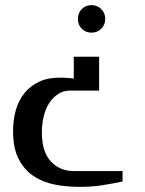

<svg xmlns="http://www.w3.org/2000/svg" viewBox="-20 -581 568 752"><path d="M460 88.9V129.9Q421.4 138.2 380.4 144.5Q340.3 150.9 291 150.9Q238.8 150.9 192.9 141.6Q146.5 132.3 109.9 107.4Q74.2 83.5 52.7 41Q31.2 -1 31.2 -65.9Q31.2 -111.8 42 -149.9Q52.7 -188.5 76.7 -217.3Q100.1 -246.1 136.2 -262.2Q170.4 -277.8 222.2 -276.9Q225.1 -276.9 244.6 -275.9Q258.8 -275.4 269 -272.9V-358.9H368.2V-226.1H253.9Q227.5 -226.1 208 -212.9Q187 -199.2 173.3 -178.2Q158.7 -156.2 151.4 -126Q144 -96.2 144 -62Q144 13.7 179.7 51.8Q214.8 88.9 268.1 88.9ZM376.5 -468.3Q361.3 -453.1 338.9 -453.1Q315.4 -453.1 300.3 -468.3Q285.2 -483.4 285.2 -506.8Q285.2 -530.3 300.3 -545.4Q315.9 -561 338.9 -561Q360.8 -561 376.5 -545.4Q392.1 -529.8 392.1 -506.8Q392.1 -483.9 376.5 -468.3Z"/></svg>

Font: SimahzazaarabicW05-Medium
Style: Regular
Weight: 500
Designer: Ahmed zaza
Foundry: Ahmed zaza
Version: Version 1.001